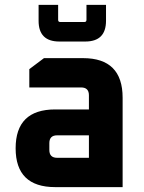

<svg xmlns="http://www.w3.org/2000/svg" viewBox="-20 -766 590 786"><path d="M206 0Q44 0 44 -159Q44 -318 206 -318H344V-376Q344 -408 312 -408H100V-483L160 -528H320Q482 -528 482 -366V0ZM182 -152Q182 -120 214 -120H344V-212H214Q182 -212 182 -180ZM138 -681V-746H218V-685Q218 -676 226 -676H326Q334 -676 334 -685V-746H414V-681Q414 -596 329 -596H223Q138 -596 138 -681Z"/></svg>

Font: Oxanium ExtraLight
Style: Bold
Weight: 700
Version: Version 2.000